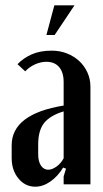

<svg xmlns="http://www.w3.org/2000/svg" viewBox="-20 -695 389 724"><path d="M24 -147Q24 -265 220 -297V-386Q220 -422 203 -442Q186 -462 155 -462Q134 -462 112.5 -452.5Q91 -443 75 -426L46 -453Q68 -476 99.5 -490Q131 -504 175 -504Q206 -504 232.5 -493.5Q259 -483 278.5 -465Q298 -447 309.5 -422Q321 -397 321 -368V0H220V-30L229 -59L218 -63Q198 -30 170 -10.5Q142 9 113 9Q75 9 49.5 -22Q24 -53 24 -99ZM162 -55Q176 -55 192.5 -66.5Q209 -78 220 -98V-275Q170 -260 147 -232Q124 -204 124 -150V-113Q124 -86 134.5 -70.5Q145 -55 162 -55ZM155 -563 185 -675H261L186 -563Z"/></svg>

Font: Moniqa Paragraph
Style: Bold
Weight: 700
Designer: Rajesh Rajput
Foundry: Rajesh Rajput
Version: Version 1.000